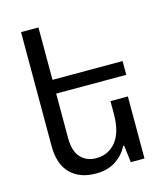

<svg xmlns="http://www.w3.org/2000/svg" viewBox="-114 -849 825 947"><g transform="rotate(-15 298.5 -375.0)"><path d="M508.8 -316.9V0H439L428.2 -86.9H422.9Q403.8 -46.9 362.8 -18.6Q321.8 9.8 258.8 9.8Q176.8 9.8 129.4 -37.6Q82 -85 82 -178.2V-759.8H170.9V-492.2H528.8V-421.9H170.9V-194.8Q170.9 -127.9 200.9 -95.5Q231 -63 279.8 -63Q342.8 -63 381.3 -110.6Q419.9 -158.2 419.9 -252V-316.9Z"/></g></svg>

Font: Kurinto Seri
Style: Regular
Weight: 400
Designer: Kurinto was developed by Clint Goss from a range of fonts that are compatible with the SIL Open Font License Version 1.1
Foundry: Clinton F. Goss
Version: Version 2.196; July 25, 2020